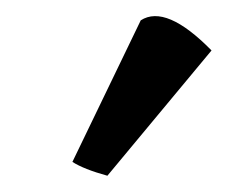

<svg xmlns="http://www.w3.org/2000/svg" viewBox="-20 -786 280 236"><path d="M240 -724 112 -570Q83 -578 69 -587L153 -761Q184 -781 240 -724Z"/></svg>

Font: Adamina
Style: Regular
Weight: 400
Designer: Cyreal (www.cyreal.org)
Foundry: Alexei Vanyashin
Version: Version 1.013